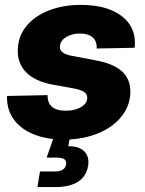

<svg xmlns="http://www.w3.org/2000/svg" viewBox="-20 -552 586 776"><path d="M239.3 12.2Q170.9 12.2 118.9 -8.1Q66.9 -28.3 37.8 -66.4Q8.8 -104.5 8.3 -156.7Q8.3 -158.7 8.3 -160.6Q8.3 -162.6 8.3 -164.1L171.9 -167.5Q171.9 -136.2 190.2 -120.4Q208.5 -104.5 246.1 -104.5Q269 -104.5 288.6 -110.8Q308.1 -117.2 320.3 -128.9Q332.5 -140.6 332.5 -156.7Q333 -170.9 320.8 -179.7Q308.6 -188.5 282.2 -193.8L190.9 -210.4Q122.1 -223.6 86.7 -258.8Q51.3 -293.9 51.8 -347.2Q52.2 -403.8 85.7 -445.3Q119.1 -486.8 176.8 -509.5Q234.4 -532.2 306.6 -532.2Q407.7 -532.2 466.1 -491.2Q524.4 -450.2 525.4 -380.4Q525.4 -376 525.1 -370.4Q524.9 -364.7 523.9 -358.9L370.6 -356Q372.1 -385.3 354.5 -400.9Q336.9 -416.5 303.2 -416.5Q281.7 -416.5 263.2 -409.7Q244.6 -402.8 233.4 -390.9Q222.2 -378.9 222.2 -363.3Q221.7 -349.6 232.4 -340.8Q243.2 -332 266.1 -327.1L366.7 -308.1Q438.5 -294.9 472.9 -263.7Q507.3 -232.4 506.8 -180.7Q506.3 -137.7 485.6 -102.3Q464.8 -66.9 428.5 -41.3Q392.1 -15.6 343.5 -1.7Q294.9 12.2 239.3 12.2ZM131.3 204.1 141.6 141.1H201.2Q222.2 141.1 233.4 134Q244.6 127 247.1 112.8Q249.5 99.1 240.5 92Q231.4 85 210.4 85H168.5L205.1 -20.5H266.6L263.2 0L255.9 39.1Q300.8 38.6 321.5 60.8Q342.3 83 335.9 118.7Q329.1 161.1 295.2 182.6Q261.2 204.1 203.6 204.1Z"/></svg>

Font: Inter 28pt ExtraBold
Style: Italic
Weight: 800
Italic angle: -9.3988°
Designer: Rasmus Andersson
Foundry: rsms
Version: Version 4.001;git-66647c0bb